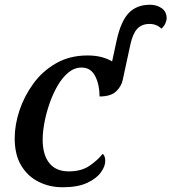

<svg xmlns="http://www.w3.org/2000/svg" viewBox="-20 -780 723 810"><path d="M244 10Q189 10 143 -13Q97 -36 69.5 -81.5Q42 -127 42 -197Q42 -253 62 -313.5Q82 -374 120.5 -427Q159 -480 216.5 -513Q274 -546 349 -546Q383 -546 409 -539Q435 -532 453 -521L472 -609Q490 -691 523.5 -725.5Q557 -760 613 -760Q641 -760 662 -745.5Q683 -731 683 -703Q683 -693 677.5 -681Q672 -669 661 -659Q641 -679 611 -679Q578 -679 559 -658.5Q540 -638 530 -592L498 -444Q493 -417 470.5 -395Q448 -373 400 -373Q400 -423 381.5 -459Q363 -495 324 -495Q294 -495 268.5 -474Q243 -453 223 -418.5Q203 -384 189 -343.5Q175 -303 167.5 -263Q160 -223 160 -191Q160 -127 188 -92Q216 -57 270 -57Q323 -57 357.5 -80.5Q392 -104 413 -131Q424 -123 424 -101Q424 -78 405 -52Q386 -26 346.5 -8Q307 10 244 10Z"/></svg>

Font: Noto Serif Medium
Style: Italic
Weight: 500
Italic angle: -12°
Designer: Monotype Design Team
Foundry: Monotype Imaging Inc.
Version: Version 2.014; ttfautohint (v1.8.4.7-5d5b)